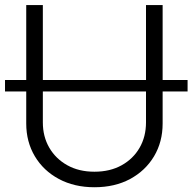

<svg xmlns="http://www.w3.org/2000/svg" viewBox="-34 -748 780 778"><path d="M726.1 -423.8V-377.4H-13.7V-423.8ZM348.6 10.7Q267.1 10.7 204.6 -22.7Q142.1 -56.2 107.2 -114.7Q72.3 -173.3 72.3 -247.6V-727.5H139.6V-252Q139.6 -194.3 165.8 -149.4Q191.9 -104.5 238.8 -78.4Q285.6 -52.2 348.6 -52.2Q412.1 -52.2 459 -78.4Q505.9 -104.5 531.7 -149.4Q557.6 -194.3 557.6 -252V-727.5H625V-247.6Q625 -172.9 590.1 -114.5Q555.2 -56.2 493.2 -22.7Q431.2 10.7 348.6 10.7Z"/></svg>

Font: Inter 24pt Light
Style: Regular
Weight: 300
Designer: Rasmus Andersson
Foundry: rsms
Version: Version 4.001;git-66647c0bb